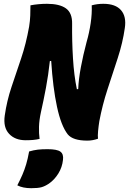

<svg xmlns="http://www.w3.org/2000/svg" viewBox="-20 -729 678 1009"><path d="M188 1Q171 5 153 6.5Q135 8 115 8Q59 8 27.5 -26Q-4 -60 5 -122Q16 -199 40.5 -272Q65 -345 91 -422Q117 -499 133 -589Q138 -620 139 -647.5Q140 -675 140 -701Q161 -705 183 -707Q205 -709 227 -709Q293 -709 326.5 -685Q360 -661 359 -604Q358 -513 363.5 -422.5Q369 -332 384 -260L391 -261Q393 -312 405 -376Q417 -440 435 -508Q449 -556 456.5 -607Q464 -658 462 -701Q491 -709 523 -709Q587 -709 616 -675.5Q645 -642 636 -582Q625 -504 598.5 -423Q572 -342 545 -259.5Q518 -177 502 -92Q498 -67 495.5 -41Q493 -15 495 0Q467 10 439 10Q363 10 336 -23Q301 -68 279.5 -168Q258 -268 249 -409L242 -408Q234 -334 221.5 -267.5Q209 -201 195 -139Q186 -98 185 -63Q184 -28 188 1ZM133 67Q157 60 178 57.5Q199 55 230 55Q280 55 297.5 68Q315 81 311 111Q307 150 286.5 183Q266 216 237 236Q216 250 197.5 255Q179 260 144 260Q100 260 71 245Q87 214 98 188.5Q109 163 117.5 134.5Q126 106 133 67Z"/></svg>

Font: Recursive Mn Csl St Blk
Style: Italic
Weight: 900
Italic angle: -15°
Monospace: yes
Version: Version 1.079;hotconv 1.0.112;makeotfexe 2.5.65598; ttfautoh